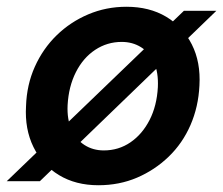

<svg xmlns="http://www.w3.org/2000/svg" viewBox="-33 -536 660 568"><path d="M-13 0 511 -504H607L85 0ZM258 12Q191 12 141.5 -18Q92 -48 66 -101Q40 -154 44 -222Q46 -285 70 -338.5Q94 -392 134.5 -431.5Q175 -471 228 -493.5Q281 -516 341 -516Q409 -516 458.5 -486.5Q508 -457 534.5 -404.5Q561 -352 557 -283Q554 -220 530.5 -166Q507 -112 466 -72.5Q425 -33 372.5 -10.5Q320 12 258 12ZM274 -91Q318 -91 353 -115Q388 -139 409.5 -181Q431 -223 434 -278Q436 -322 422.5 -351.5Q409 -381 384 -396.5Q359 -412 327 -412Q284 -412 248.5 -388.5Q213 -365 191.5 -322.5Q170 -280 167 -225Q165 -183 178.5 -153Q192 -123 217 -107Q242 -91 274 -91Z"/></svg>

Font: DM Sans SemiBold
Style: Italic
Weight: 600
Italic angle: -10°
Designer: Colophon Foundry, Jonny Pinhorn
Foundry: Colophon Foundry
Version: Version 4.004;gftools[0.9.30]